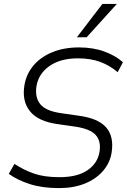

<svg xmlns="http://www.w3.org/2000/svg" viewBox="-20 -956 653 984"><path d="M283 8Q197 8 133 -12.5Q69 -33 25 -65L54 -116Q103 -84 155.5 -66Q208 -48 285 -48Q377 -48 429 -84Q481 -120 490 -178Q499 -232 470.5 -264Q442 -296 365 -307L275 -320Q175 -334 133.5 -386Q92 -438 105 -518Q114 -575 150.5 -619Q187 -663 247 -688Q307 -713 385 -713Q458 -713 516 -691.5Q574 -670 610 -637L583 -586Q542 -621 493 -639Q444 -657 379 -657Q290 -657 234 -618Q178 -579 167 -515Q158 -457 186.5 -422Q215 -387 293 -376L383 -363Q483 -350 524 -303Q565 -256 552 -174Q544 -122 508.5 -80.5Q473 -39 415.5 -15.5Q358 8 283 8ZM374 -765 505 -936H579L424 -765Z"/></svg>

Font: Mulish Light
Style: Italic
Weight: 300
Italic angle: -9°
Designer: Vernon Adams
Foundry: Vernon Adams
Version: Version 3.603; ttfautohint (v1.8.3)